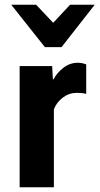

<svg xmlns="http://www.w3.org/2000/svg" viewBox="-20 -796 423 816"><path d="M63.5 0V-515.1H201.7L204.8 -459H207.5Q222.7 -487.5 250 -508.4Q277.3 -529.3 311.3 -529.3Q321.3 -529.3 331.7 -526.9Q342 -524.4 346.4 -522.5V-397Q337.9 -399.2 328.2 -400.3Q318.6 -401.4 307.1 -401.4Q273.7 -401.4 247.3 -381.6Q220.9 -361.8 209 -331.5V0ZM170.7 -595.7 27.8 -775.9H133.5L206.1 -699L277.8 -775.9H382.6L241.5 -595.7Z"/></svg>

Font: RobotoFlex
Style: Regular
Weight: 400
Designer: Berlow after Robertson
Foundry: Google
Version: Version 2.136